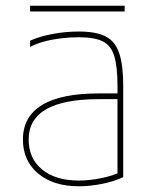

<svg xmlns="http://www.w3.org/2000/svg" viewBox="-20 -640 540 670"><path d="M255 10Q166 10 113 -34.5Q60 -79 60 -153Q60 -233 126.5 -273.5Q193 -314 325 -314H400V-294H325Q80 -294 80 -153Q80 -87 127 -48.5Q174 -10 255 -10Q293 -10 334 -18.5Q375 -27 401 -40L390 -22V-340Q390 -408 378.5 -445Q367 -482 338 -496Q309 -510 255 -510Q222 -510 190.5 -506Q159 -502 132 -494.5Q105 -487 85 -476V-498Q118 -513 163.5 -521.5Q209 -530 255 -530Q315 -530 348.5 -513Q382 -496 396 -454.5Q410 -413 410 -340V-22Q382 -8 339 1Q296 10 255 10ZM85 -600V-620H415V-600Z"/></svg>

Font: M PLUS 1 Code Thin
Style: Regular
Weight: 250
Designer: Coji Morishita
Foundry: UNDERFOREST DESIGN
Version: Version 1.002